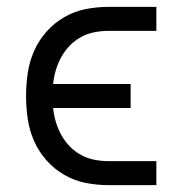

<svg xmlns="http://www.w3.org/2000/svg" viewBox="-20 -540 540 560"><path d="M436 0H297Q263 0 230 -6.5Q197 -13 167.5 -30Q138 -47 115.5 -72.5Q93 -98 79.5 -128.5Q66 -159 61 -192.5Q56 -226 56 -260Q56 -294 61 -327.5Q66 -361 79.5 -391.5Q93 -422 115.5 -447.5Q138 -473 167.5 -490Q197 -507 230 -513.5Q263 -520 297 -520H436V-450H297Q276 -450 255.5 -446Q235 -442 216.5 -432Q198 -422 183.5 -407Q169 -392 159 -374Q149 -356 143 -336Q137 -316 135 -295H361V-225H135Q137 -204 143 -184Q149 -164 159 -146Q169 -128 183.5 -113Q198 -98 216.5 -88Q235 -78 255.5 -74Q276 -70 297 -70H436Z"/></svg>

Font: Iosevka Term
Style: Regular
Weight: 400
Monospace: yes
Designer: Belleve Invis
Foundry: Belleve Invis
Version: Version 30.0.1